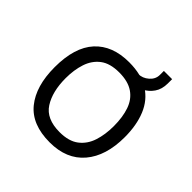

<svg xmlns="http://www.w3.org/2000/svg" viewBox="-160 -733 889 889"><g transform="rotate(45 284.5 -289.0)"><path d="M285 15Q168 15 111.5 -54.5Q55 -124 55 -248Q55 -378 114.5 -443Q174 -508 283 -508Q364 -508 415 -475.5Q466 -443 490 -384.5Q514 -326 514 -248Q514 -125 454.5 -55Q395 15 285 15ZM284 -51Q344 -51 378.5 -77.5Q413 -104 427.5 -148.5Q442 -193 442 -248Q442 -307 427 -350.5Q412 -394 377 -418Q342 -442 284 -442Q224 -442 190 -416Q156 -390 141.5 -346Q127 -302 127 -248Q127 -160 162 -105.5Q197 -51 284 -51ZM353 -447 351 -499Q379 -499 402 -519Q425 -539 425 -567V-593H479V-565Q479 -527 461 -501Q443 -475 414.5 -461Q386 -447 353 -447Z"/></g></svg>

Font: Maven Pro VF Beta
Style: Regular
Weight: 400
Designer: Joe Prince
Foundry: Joe Prince
Version: Version 2.002